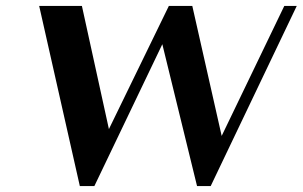

<svg xmlns="http://www.w3.org/2000/svg" viewBox="-20 -617 1020 647"><path d="M112 -597H256L347 -182L549 -597H628L727 -159L938 -597H980L690 10H644L527 -468L298 10H249Z"/></svg>

Font: Gamine
Style: Bold Italic
Weight: 700
Designer: Tapiwanashe Sebastian Garikayi
Version: Version 1.000